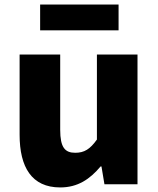

<svg xmlns="http://www.w3.org/2000/svg" viewBox="-20 -808 694 842"><path d="M244 14C321 14 374 -22 421 -78H425L438 0H583V-569H405V-196C375 -154 350 -138 310 -138C265 -138 244 -161 244 -239V-569H66V-217C66 -75 119 14 244 14ZM156 -675H500V-788H156Z"/></svg>

Font: Noto Sans CJK HK Black
Style: Regular
Weight: 900
Designer: Ryoko NISHIZUKA 西塚涼子 (kana, bopomofo & ideographs); Paul D. Hunt (Latin, Greek & Cyrillic); Sandoll Communications 산돌커뮤니
Foundry: Adobe
Version: Version 2.004;hotconv 1.0.118;makeotfexe 2.5.65603